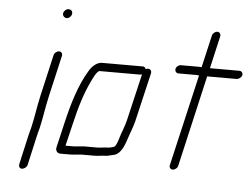

<svg xmlns="http://www.w3.org/2000/svg" viewBox="-51 -719 1110 847"><g transform="rotate(5 504.0 -295.5)"><path d="M171 -448 129 -265C118 -217 112 -169 101 -122C97 -107 93 -93 90 -79L62 45C60 55 65 64 75 64C85 64 97 55 99 45L127 -79C130 -93 134 -107 138 -122C149 -170 155 -217 166 -265L208 -448C210 -457 204 -466 194 -466C184 -466 173 -457 171 -448ZM197 -636C194 -625 204 -615 214 -615C224 -615 234 -624 236 -634C239 -646 231 -655 219 -655C209 -655 199 -646 197 -636Z M397 -58H339C325 -57 305 -54 290 -54H258L282 -154C298 -224 319 -294 347 -350C354 -364 365 -389 378 -395H558C561 -395 564 -396 567 -397L518 -188C513 -169 512 -167 506 -150L498 -128C492 -111 485 -78 473 -68C466 -66 453 -62 446 -62C431 -62 412 -58 397 -58ZM238 -17H282C296 -17 318 -20 332 -21H389C405 -21 424 -25 439 -25C450 -25 464 -31 474 -32C509 -41 521 -85 534 -124L542 -146C548 -163 549 -167 555 -187L606 -405C608 -415 602 -424 592 -424C589 -424 584 -423 581 -421C579 -428 574 -432 567 -432H387C363 -432 342 -411 330 -390C291 -326 265 -241 245 -154L219 -43C216 -30 224 -17 238 -17Z M859 -594 826 -451C819 -452 813 -452 806 -452H734C725 -452 714 -444 712 -434C710 -424 717 -415 726 -415H798C804 -415 811 -415 818 -414L724 -8C722 1 728 10 738 10C748 10 759 1 761 -8L854 -413H984C994 -413 1006 -422 1008 -432C1010 -442 1003 -450 993 -450H863L896 -594C898 -604 892 -613 882 -613C872 -613 861 -604 859 -594Z"/></g></svg>

Font: Electronic
Style: SeLtIt
Weight: 300
Version: Version 1.011